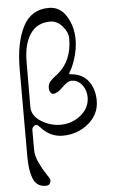

<svg xmlns="http://www.w3.org/2000/svg" viewBox="-64 -747 638 1074"><g transform="rotate(-5 255.0 -210.0)"><path d="M425 -189Q425 -228 402 -258Q379 -288 342 -288Q321 -288 289.5 -256Q258 -224 235 -224Q226 -224 219.5 -234Q213 -244 213 -259Q213 -269 216 -278Q219 -287 226.5 -295.5Q234 -304 239 -308.5Q244 -313 255 -321.5Q266 -330 269 -332Q351 -400 351 -525Q351 -559 321.5 -593.5Q292 -628 252 -628Q179 -628 140.5 -571Q102 -514 102 -415L101 -163Q101 -112 152.5 -80Q204 -48 261 -48Q326 -48 375.5 -88.5Q425 -129 425 -189ZM60 111V-377Q60 -525 106 -615Q152 -705 252 -705Q315 -705 350.5 -647Q386 -589 386 -517Q386 -465 370 -413.5Q354 -362 339 -341L333 -328Q334 -324 348 -324Q411 -317 442.5 -272.5Q474 -228 474 -165Q474 -88 412.5 -37Q351 14 268 14Q197 14 145 -45Q132 -59 124 -59Q117 -59 109 -51Q101 -43 101 -34V78Q101 113 120 153Q139 193 158 220.5Q177 248 177 254Q177 285 149 285Q122 285 103.5 271.5Q85 258 76 231.5Q67 205 63.5 177Q60 149 60 111Z"/></g></svg>

Font: EB Garamond 08
Style: Regular
Weight: 400
Version: Version 0.016 ; ttfautohint (v1.5)